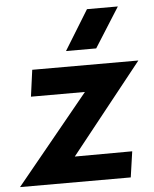

<svg xmlns="http://www.w3.org/2000/svg" viewBox="-79 -785 663 829"><g transform="rotate(-5 252.5 -370.0)"><path d="M-25.9 0 289.1 -384.8H55.2L70.8 -500H530.8L221.2 -110.8L470.2 -111.8L454.1 0ZM223.1 -567.9 329.1 -740.2H462.9L354 -567.9Z"/></g></svg>

Font: Human Sans Bold
Style: Italic
Weight: 700
Italic angle: -8°
Designer: Tim Radville
Foundry: Continuum
Version: Version 1.000;FEAKit 1.0